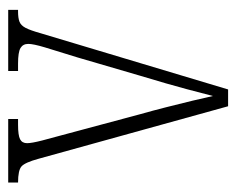

<svg xmlns="http://www.w3.org/2000/svg" viewBox="-74 -502 576 468"><g transform="rotate(-90 214.0 -268.0)"><path d="M61 -462Q52 -495 42.5 -503.5Q33 -512 3 -512V-536H158V-512H144Q118 -512 108.5 -507Q99 -502 99 -490Q99 -479 105.5 -453.5Q112 -428 118 -407L170 -213Q178 -185 186.5 -151.5Q195 -118 202.5 -87Q210 -56 214 -37Q219 -57 231 -102Q243 -147 263 -213L308 -367Q324 -418 332.5 -446.5Q341 -475 341 -487Q341 -500 331 -506Q321 -512 293 -512H275V-536H424V-512H420Q404 -512 395 -508.5Q386 -505 380 -493.5Q374 -482 367 -457L230 0H189Z"/></g></svg>

Font: Noto Serif Myanmar ExtraCondensed ExtraLight
Style: Regular
Weight: 200
Width: 2
Designer: Ben Mitchell and the Monotype Design Team
Foundry: Monotype Imaging Inc.
Version: Version 2.106; ttfautohint (v1.8.4.7-5d5b)